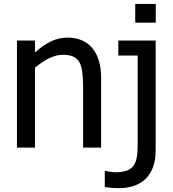

<svg xmlns="http://www.w3.org/2000/svg" viewBox="-20 -752 879 978"><path d="M495.1 -354C495.1 -486.8 432.6 -560.5 323.7 -560.5C266.6 -560.5 214.8 -535.6 158.2 -484.9V-545.4H66.4V0H158.2V-407.2C207 -448.2 256.3 -473.1 299.8 -473.1C345.2 -473.1 370.1 -460.4 385.7 -432.6C397.5 -410.6 403.3 -369.6 403.3 -310.5V0H495.1ZM773.4 -731.9H668.9V-636.7H773.4ZM772.9 -545.4H582.5V-469.2H681.2V-22C681.2 32.7 676.8 65.9 663.1 87.9C647.5 113.3 616.7 125.5 567.4 125.5C554.2 125.5 538.1 123 519 118.7H513.7V200.7C538.6 204.6 562 206.5 585 206.5C703.6 206.5 772.9 138.7 772.9 15.6Z"/></svg>

Font: SG Kara SemiBold
Style: Regular
Weight: 400
Designer: Damoon Khanjanzadeh
Version: Version 1.000